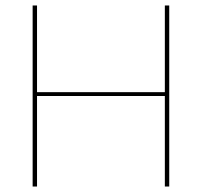

<svg xmlns="http://www.w3.org/2000/svg" viewBox="-20 -680 736 700"><path d="M597 -660V0H581V-330H115V0H99V-660H115V-344H581V-660Z"/></svg>

Font: Work Sans Thin
Style: Regular
Weight: 260
Designer: Wei Huang
Foundry: Wei Huang
Version: Version 1.500